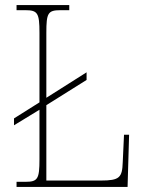

<svg xmlns="http://www.w3.org/2000/svg" viewBox="-20 -734 574 754"><path d="M45 0H481L487 -205H467L462 -97C460 -37 450 -25 376 -25H162V-321L320 -420V-450L162 -350V-605C162 -683 168 -694 218 -694H252V-714H45V-694H79C128 -694 135 -683 135 -605V-332L35 -269V-242L135 -303V-108C135 -31 128 -20 80 -20H45Z"/></svg>

Font: Noto Serif Thai SemiCondensed Thin
Style: Regular
Weight: 100
Width: 4
Designer: Monotype Design Team
Foundry: Monotype Imaging Inc.
Version: Version 2.002